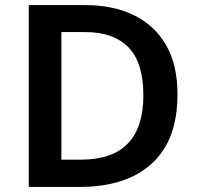

<svg xmlns="http://www.w3.org/2000/svg" viewBox="-20 -734 776 754"><path d="M677 -364Q677 -183 576 -91.5Q475 0 294 0H93V-714H315Q425 -714 506.5 -674Q588 -634 632.5 -556.5Q677 -479 677 -364ZM543 -360Q543 -488 484.5 -548Q426 -608 315 -608H221V-107H298Q543 -107 543 -360Z"/></svg>

Font: Noto Sans Malayalam SemiBold
Style: Regular
Weight: 600
Designer: Jelle Bosma - Monotype Design Team
Foundry: Monotype Imaging Inc.
Version: Version 2.104; ttfautohint (v1.8.4.7-5d5b)